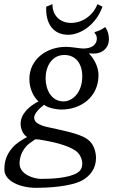

<svg xmlns="http://www.w3.org/2000/svg" viewBox="-20 -664 543 922"><path d="M276 -138C365 -138 453 -195 453 -304C453 -342 432 -382 408 -406L411 -408C415 -407 424 -407 432 -407C476 -407 503 -438 503 -474C503 -495 499 -514 487 -532L483 -533C470 -522 452 -515 435 -510L434 -506C442 -497 445 -489 445 -480C445 -445 415 -431 380 -431C362 -431 326 -439 296 -439C206 -439 121 -381 121 -284C121 -240 140 -199 165 -177C121 -155 79 -117 79 -70C79 -43 92 -17 110 -6C83 9 58 24 40 45C13 76 1 107 1 150C1 206 77 238 154 238C205 238 319 233 375 202C411 182 441 147 441 95C441 71 434 28 399 4C359 -24 278 -38 207 -54C169 -63 144 -76 144 -99C144 -120 172 -146 192 -161C207 -147 247 -138 276 -138ZM149 5C155 6 162 5 168 6C237 17 303 33 342 59C367 76 375 105 375 121C375 143 367 156 351 166C309 192 224 195 177 195C146 195 74 176 74 121C74 91 85 64 103 42C114 28 131 18 149 5ZM375 -298C375 -218 327 -177 285 -177C227 -177 199 -233 199 -288C199 -345 229 -400 289 -400C343 -400 375 -359 375 -298ZM232 -644 202 -632C198 -547 238 -497 308 -497C367 -497 442 -546 472 -632L448 -644C425 -586 373 -554 321 -554C267 -554 231 -591 232 -644Z"/></svg>

Font: Libertinus Sans
Style: Italic
Weight: 400
Italic angle: -12°
Designer: Philipp H. Poll, Khaled Hosny
Foundry: Caleb Maclennan
Version: Version 7.050;RELEASE